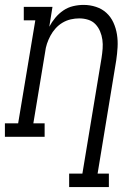

<svg xmlns="http://www.w3.org/2000/svg" viewBox="-50 -558 570 783"><path d="M232 205V150H286L364 -321Q367 -340 368.5 -359Q370 -378 367.5 -396Q365 -414 358 -430.5Q351 -447 339 -459.5Q327 -472 309.5 -477.5Q292 -483 273 -483Q256 -483 238.5 -479Q221 -475 205 -465.5Q189 -456 176.5 -442Q164 -428 155.5 -412Q147 -396 141.5 -379.5Q136 -363 134 -345L86 -55H132V0H-30V-55H24L94 -475H47V-530H164L151 -449Q161 -468 175.5 -485.5Q190 -503 208.5 -515.5Q227 -528 248.5 -533Q270 -538 291 -538Q317 -538 341.5 -530Q366 -522 384 -505.5Q402 -489 412.5 -466Q423 -443 427 -417.5Q431 -392 429.5 -365.5Q428 -339 424 -312L348 150H394V205Z"/></svg>

Font: Iosevka Curly Slab LtObl
Style: Regular
Weight: 300
Italic angle: -9°
Monospace: yes
Designer: Belleve Invis
Foundry: Belleve Invis
Version: Version 11.0.0; ttfautohint (v1.8.3)